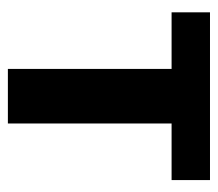

<svg xmlns="http://www.w3.org/2000/svg" viewBox="-52 -488 540 475"><g transform="rotate(90 217.5 -250.0)"><path d="M150 0H285V-405H425V-500H10V-405H150Z"/></g></svg>

Font: Perun
Style: Bold
Weight: 700
Foundry: Copyright (c) Stefan Peev, Context Ltd, 2016
Version: Version 1.089